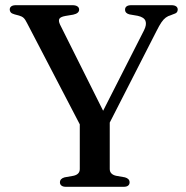

<svg xmlns="http://www.w3.org/2000/svg" viewBox="-20 -720 716 740"><path d="M393.5 -229 303.5 -210 84.5 -630.5Q77.5 -645 71 -651Q64.5 -657 53.5 -660L36.5 -664.5Q25.5 -667.5 21.5 -672.2Q17.5 -677 17.5 -683Q17.5 -691 23.5 -695.5Q29.5 -700 41.5 -700H259Q271.5 -700 278.2 -695.5Q285 -691 285 -683Q285 -668.5 262 -663.5L232 -658.5Q213 -655 208.8 -647.5Q204.5 -640 211.5 -625L391 -266L352.5 -244L535 -603Q546 -625 540.8 -639.2Q535.5 -653.5 511 -659L479 -664.5Q471 -666.5 466.5 -671Q462 -675.5 462 -683Q462 -691 468 -695.5Q474 -700 486 -700H640.5Q652.5 -700 658.8 -695.5Q665 -691 665 -683Q665 -676.5 661.2 -672.2Q657.5 -668 646 -664.5L638.5 -661.5Q627.5 -658.5 619 -652.2Q610.5 -646 602.2 -634Q594 -622 583 -600ZM287.5 -254.5 403 -255V-68.5Q403 -58 409.5 -51.5Q416 -45 427.5 -42.5L461.5 -36.5Q479.5 -31.5 479.5 -17Q479.5 -9.5 474 -4.8Q468.5 0 456.5 0H234.5Q222.5 0 216.8 -4.8Q211 -9.5 211 -17Q211 -31.5 229 -36.5L263 -42.5Q275 -45 281.2 -51.5Q287.5 -58 287.5 -68.5Z"/></svg>

Font: Fraunces 24pt
Style: Regular
Weight: 400
Version: Version 1.000;[b76b70a41]